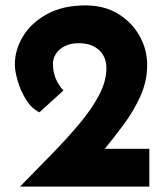

<svg xmlns="http://www.w3.org/2000/svg" viewBox="-20 -691 623 711"><path d="M54 0Q116 -63 173 -121.5Q230 -180 275.5 -234.5Q321 -289 347.5 -340Q374 -391 374 -439Q374 -468 361 -488.5Q348 -509 325.5 -520Q303 -531 272 -531Q241 -531 219.5 -520Q198 -509 187 -491.5Q176 -474 176 -456Q176 -424 186.5 -399.5Q197 -375 215 -356L126 -275Q97 -289 76.5 -322Q56 -355 45.5 -391.5Q35 -428 35 -452Q35 -507 65.5 -557Q96 -607 154.5 -639Q213 -671 297 -671Q366 -671 417 -640Q468 -609 496.5 -558.5Q525 -508 525 -451Q525 -391 500.5 -336Q476 -281 437 -228.5Q398 -176 353 -121L287 -140H533V0Z"/></svg>

Font: Reem Kufi
Style: Regular
Weight: 400
Designer: Khaled Hosny
Version: Version 1.6